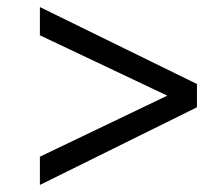

<svg xmlns="http://www.w3.org/2000/svg" viewBox="-20 -595 610 544"><path d="M93 -71 538 -291V-357L93 -575V-495L454 -324L93 -151Z"/></svg>

Font: Fixel Display
Style: Italic
Weight: 400
Italic angle: -10°
Designer: AlfaBravo + MacPaw
Foundry: Kyrylo Tkachov, Marchela Mozhyna, Serhii Makarenko, Maria Weinstein, Zakhar Kryvoshyya
Version: Version 1.210;Glyphs 3.2 (3217)